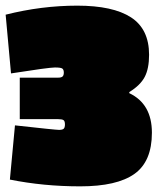

<svg xmlns="http://www.w3.org/2000/svg" viewBox="-20 -650 560 680"><path d="M0 -598Q127 -630 253.5 -630Q380 -630 444 -588.5Q508 -547 508 -456Q508 -407 492.5 -377.5Q477 -348 438 -324V-320Q518 -282 518 -180Q518 -78 456 -34Q394 10 264 10Q134 10 15 -14L33 -206Q177 -190 189 -190Q201 -190 205.5 -194Q210 -198 210 -209.5Q210 -221 205 -224.5Q200 -228 186 -228H50V-375H186Q197 -375 201.5 -379Q206 -383 206 -393Q206 -403 201 -407Q196 -411 174.5 -411Q153 -411 19 -390Z"/></svg>

Font: Passion One Black
Style: Regular
Weight: 900
Designer: Alejandro Lo Celso
Foundry: Fontstage
Version: Version 1.002